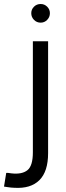

<svg xmlns="http://www.w3.org/2000/svg" viewBox="-102 -706 331 958"><path d="M138 -500V58Q138 150 94.5 193Q51 236 -30 231Q-37 231 -46.5 230Q-56 229 -65.5 227.5Q-75 226 -82 225L-71 157Q-68 156 -59.5 157Q-51 158 -45 159Q7 165 34.5 143.5Q62 122 62 54V-500ZM101 -593Q81 -593 67.5 -607Q54 -621 54 -640Q54 -659 67.5 -672.5Q81 -686 101 -686Q120 -686 133.5 -672.5Q147 -659 147 -640Q147 -621 133.5 -607Q120 -593 101 -593Z"/></svg>

Font: Nata Sans
Style: Regular
Weight: 400
Designer: Daniel Uzquiano Cruz
Version: Version 1.001